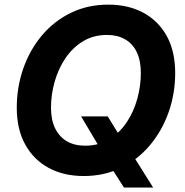

<svg xmlns="http://www.w3.org/2000/svg" viewBox="-20 -758 807 838"><path d="M334 -250H450.2L503.4 -163.6L551.8 -93.3L648.4 60.5H521L455.1 -43L422.9 -100.6ZM345.2 10.3Q258.3 10.3 192.6 -25.1Q127 -60.5 90.1 -127.2Q53.2 -193.8 53.2 -288.1Q53.2 -377 81.3 -458Q109.4 -539.1 161.9 -602.1Q214.4 -665 288.1 -701.4Q361.8 -737.8 453.1 -737.8Q539.6 -737.8 605.2 -702.6Q670.9 -667.5 707.8 -600.8Q744.6 -534.2 744.6 -439.5Q744.6 -350.1 716.3 -269.3Q688 -188.5 635.5 -125.5Q583 -62.5 509.5 -26.1Q436 10.3 345.2 10.3ZM351.6 -122.1Q411.1 -122.1 456.8 -150.1Q502.4 -178.2 533.2 -224.6Q564 -271 579.3 -327.1Q594.7 -383.3 594.7 -439Q594.7 -493.7 576.9 -530.5Q559.1 -567.4 525.9 -586.4Q492.7 -605.5 447.3 -605.5Q387.2 -605.5 341.6 -577.4Q295.9 -549.3 264.9 -502.9Q233.9 -456.5 218.3 -400.6Q202.6 -344.7 202.6 -288.6Q202.6 -234.4 220.9 -197.3Q239.3 -160.2 272.5 -141.1Q305.7 -122.1 351.6 -122.1Z"/></svg>

Font: Inter 17pt
Style: Bold Italic
Weight: 700
Italic angle: -9.3988°
Version: Version 4.001;git-66647c0bb